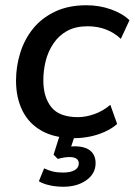

<svg xmlns="http://www.w3.org/2000/svg" viewBox="-20 -517 513 731"><path d="M264 9Q189 9 139.5 -18.5Q90 -46 65.5 -95.5Q41 -145 41 -210Q41 -264 57 -315.5Q73 -367 105.5 -407.5Q138 -448 189 -472.5Q240 -497 309 -497Q358 -497 402 -481.5Q446 -466 473 -440L440 -369Q416 -392 384 -404.5Q352 -417 314 -417Q268 -417 236 -399.5Q204 -382 183.5 -351.5Q163 -321 154 -285Q145 -249 145 -211Q145 -147 175.5 -109Q206 -71 277 -71Q306 -71 339 -82.5Q372 -94 400 -118L426 -45Q407 -28 379.5 -15.5Q352 -3 322 3Q292 9 264 9ZM221 194Q194 194 169 188.5Q144 183 128 173L148 124Q165 132 181.5 136Q198 140 220 140Q248 140 264 131Q280 122 280 105Q280 94 271.5 87.5Q263 81 245 81Q235 81 225 82.5Q215 84 200 88L184 72L213 -20H271L246 56L219 47Q231 44 243 42Q255 40 265 40Q289 40 307 47Q325 54 334.5 68.5Q344 83 344 104Q344 144 309 169Q274 194 221 194Z"/></svg>

Font: Nunito Sans 12pt SemiBold
Style: Italic
Weight: 600
Italic angle: -9°
Designer: Vernon Adams
Foundry: Vernon Adams
Version: Version 3.101;gftools[0.9.27]